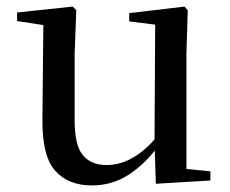

<svg xmlns="http://www.w3.org/2000/svg" viewBox="-20 -549 700 584"><path d="M259 15Q188 15 148 -29.5Q108 -74 109 -186L112 -488L136 -469L32 -485V-511L201 -529L212 -518L207 -383V-183Q207 -107 232 -77Q257 -47 304 -47Q349 -47 391 -73.5Q433 -100 466 -145L492 -103H460Q422 -51 372 -18Q322 15 259 15ZM454 10 450 -113V-114L452 -474L373 -484V-509L541 -529L551 -518L547 -383V-35L620 -28V0Z"/></svg>

Font: Noto Serif TC ExtraLight Medium
Style: Regular
Weight: 500
Version: Version 2.002-H1;hotconv 1.1.0;makeotfexe 2.6.0